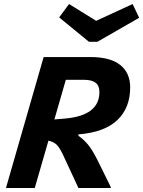

<svg xmlns="http://www.w3.org/2000/svg" viewBox="-20 -940 716 960"><path d="M275.9 -853 325.2 -919.9 460.9 -835.9 643.1 -919.9 675.8 -851.1 466.8 -731H424.8ZM534.2 -3.9 533.2 0H372.1L295.9 -164.1Q279.8 -199.2 264.9 -214.8Q250 -230.5 222.2 -236.8L153.8 0H9.8L198.2 -654.8H432.1Q531.2 -654.8 581.1 -615.2Q630.9 -575.7 630.9 -502.9Q630.9 -400.9 566.7 -339.6Q502.4 -278.3 372.1 -268.1V-261.2Q402.8 -239.3 424.3 -211.7Q445.8 -184.1 476.1 -122.1ZM398.9 -541H309.1L252 -342.8L304.2 -347.2Q477.1 -361.8 477.1 -480Q477.1 -511.7 458 -526.4Q439 -541 398.9 -541Z"/></svg>

Font: IntelOne Mono Bold
Style: Italic
Weight: 700
Italic angle: -16°
Designer: Fred Shallcrass
Foundry: Frere-Jones Type LLC
Version: Version 1.200;hotconv 1.1.0;makeotfexe 2.6.0;FJTRelease1.2